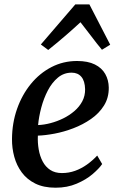

<svg xmlns="http://www.w3.org/2000/svg" viewBox="-20 -842 544 872"><path d="M444 -97Q430 -76.5 400.5 -51.2Q371 -26 328.2 -7.8Q285.5 10.5 232.5 10.5Q178.5 10.5 140.5 -8.2Q102.5 -27 79 -58.8Q55.5 -90.5 44.8 -130Q34 -169.5 34.5 -211Q35 -283.5 57.5 -347.5Q80 -411.5 120 -460.5Q160 -509.5 213.5 -537.2Q267 -565 330 -565Q379 -565 410.8 -549.2Q442.5 -533.5 458 -506Q473.5 -478.5 474 -444.5Q474.5 -398 452.2 -362.5Q430 -327 393.2 -301.5Q356.5 -276 313.2 -259.5Q270 -243 227.5 -235Q185 -227 152 -226Q150.5 -193.5 155.8 -163.2Q161 -133 173.8 -108.8Q186.5 -84.5 208.2 -70.2Q230 -56 261 -56Q292.5 -56 321 -66.2Q349.5 -76.5 374.8 -94.5Q400 -112.5 421.5 -135.5ZM305.5 -512Q270 -512 243 -489.5Q216 -467 197.2 -431Q178.5 -395 167.5 -353.5Q156.5 -312 153 -274Q180 -275 209.5 -282.8Q239 -290.5 267 -304.2Q295 -318 317.8 -337.5Q340.5 -357 353.8 -382Q367 -407 366.5 -437Q365.5 -474.5 349.5 -493.2Q333.5 -512 305.5 -512ZM199 -615 165.5 -640 322 -822H386L480.5 -639L443 -616Q418 -646 394.5 -677.5Q371 -709 345.5 -741Q311 -709 274 -677.2Q237 -645.5 199 -615Z"/></svg>

Font: Merriweather 28pt Medium
Style: Italic
Weight: 500
Italic angle: -7.8°
Version: Version 2.101